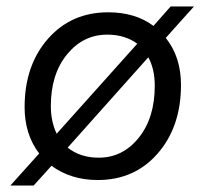

<svg xmlns="http://www.w3.org/2000/svg" viewBox="-20 -547 635 593"><path d="M579 -527 492 -430Q539 -371 539 -285Q539 -156 467.5 -73.5Q396 9 282 9Q199 9 139 -35L84 26H12L101 -73Q56 -132 56 -216Q56 -345 128 -427Q200 -509 314 -509Q398 -509 454 -467L507 -527ZM137 -219Q137 -172 155 -134L404 -412Q366 -440 311 -440Q237 -440 187 -379Q137 -318 137 -219ZM458 -282Q458 -334 438 -370L189 -91Q228 -60 285 -60Q359 -60 408.5 -121.5Q458 -183 458 -282Z"/></svg>

Font: Elaine Sans
Style: Italic
Weight: 400
Italic angle: -13°
Designer: Wei Huang
Foundry: Wei Huang
Version: Version 2.001;December 24, 2019;FontCreator 12.0.0.2547 64-b